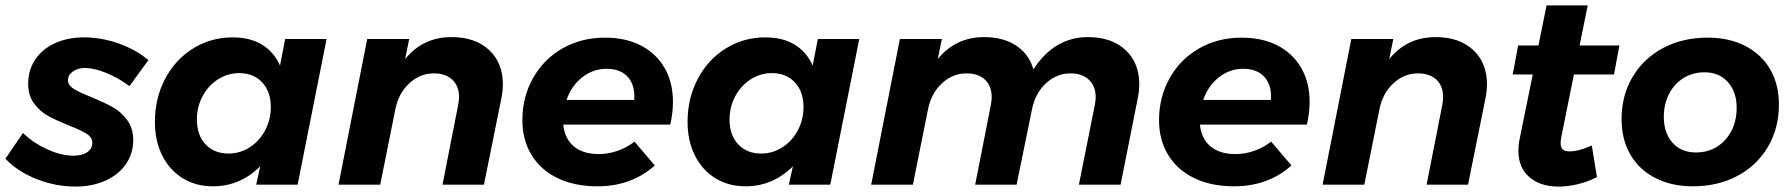

<svg xmlns="http://www.w3.org/2000/svg" viewBox="-37 -682 6618 709"><path d="M-17 -96 48 -191Q86 -154 138 -130.5Q190 -107 234 -107Q266 -107 285 -120Q304 -133 304 -155Q304 -175 283 -188Q262 -201 219 -218Q172 -237 141.5 -253.5Q111 -270 89 -299.5Q67 -329 67 -373Q67 -423 93 -462Q119 -501 166 -522.5Q213 -544 274 -544Q337 -544 401 -521.5Q465 -499 511 -460L441 -364Q399 -395 354.5 -413Q310 -431 276 -431Q250 -431 232 -418Q214 -405 214 -386Q214 -367 235 -354Q256 -341 299 -324Q347 -304 378 -287Q409 -270 432 -239.5Q455 -209 455 -165Q455 -115 428 -76Q401 -37 352.5 -15Q304 7 242 7Q168 7 97.5 -21Q27 -49 -17 -96Z M535 -232Q535 -319 572.5 -390.5Q610 -462 676 -503Q742 -544 822 -544Q886 -544 930 -517.5Q974 -491 997 -440L1016 -538H1169L1062 0H909L924 -68Q850 6 749 6Q686 6 637.5 -24Q589 -54 562 -108Q535 -162 535 -232ZM963 -287Q963 -344 931 -378Q899 -412 846 -412Q804 -412 768 -389Q732 -366 711 -326.5Q690 -287 690 -241Q690 -183 722 -149Q754 -115 807 -115Q849 -115 885 -138Q921 -161 942 -200.5Q963 -240 963 -287Z M1820 -370Q1820 -346 1814 -317L1750 0H1597L1655 -295Q1658 -310 1658 -324Q1658 -364 1633.5 -387.5Q1609 -411 1565 -411Q1514 -411 1474.5 -374.5Q1435 -338 1423 -279L1367 0H1213L1319 -538H1474L1459 -464Q1525 -545 1630 -545Q1718 -545 1769 -497.5Q1820 -450 1820 -370Z M2448 -306Q2448 -265 2438 -222H2043Q2048 -170 2082 -141.5Q2116 -113 2174 -113Q2209 -113 2243.5 -125Q2278 -137 2306 -159L2381 -71Q2295 6 2169 6Q2085 6 2022.5 -24Q1960 -54 1926 -109.5Q1892 -165 1892 -238Q1892 -324 1931.5 -394Q1971 -464 2040.5 -503.5Q2110 -543 2197 -543Q2274 -543 2330.5 -513.5Q2387 -484 2417.5 -430.5Q2448 -377 2448 -306ZM2203 -428Q2153 -428 2113 -396.5Q2073 -365 2055 -313H2305Q2309 -366 2282 -397Q2255 -428 2203 -428Z M2502 -232Q2502 -319 2539.5 -390.5Q2577 -462 2643 -503Q2709 -544 2789 -544Q2853 -544 2897 -517.5Q2941 -491 2964 -440L2983 -538H3136L3029 0H2876L2891 -68Q2817 6 2716 6Q2653 6 2604.5 -24Q2556 -54 2529 -108Q2502 -162 2502 -232ZM2930 -287Q2930 -344 2898 -378Q2866 -412 2813 -412Q2771 -412 2735 -389Q2699 -366 2678 -326.5Q2657 -287 2657 -241Q2657 -183 2689 -149Q2721 -115 2774 -115Q2816 -115 2852 -138Q2888 -161 2909 -200.5Q2930 -240 2930 -287Z M4170 -371Q4170 -346 4164 -317L4101 0H3947L4006 -295Q4009 -310 4009 -324Q4009 -364 3984 -387.5Q3959 -411 3916 -411Q3865 -411 3825.5 -374.5Q3786 -338 3774 -279L3717 0H3564L3622 -295Q3625 -310 3625 -324Q3625 -364 3600.5 -387.5Q3576 -411 3532 -411Q3481 -411 3441.5 -374.5Q3402 -338 3390 -279L3334 0H3180L3286 -538H3441L3426 -464Q3492 -545 3597 -545Q3668 -545 3715.5 -513.5Q3763 -482 3779 -426Q3857 -545 3980 -545Q4068 -545 4119 -497.5Q4170 -450 4170 -371Z M4799 -306Q4799 -265 4789 -222H4394Q4399 -170 4433 -141.5Q4467 -113 4525 -113Q4560 -113 4594.5 -125Q4629 -137 4657 -159L4732 -71Q4646 6 4520 6Q4436 6 4373.5 -24Q4311 -54 4277 -109.5Q4243 -165 4243 -238Q4243 -324 4282.5 -394Q4322 -464 4391.5 -503.5Q4461 -543 4548 -543Q4625 -543 4681.5 -513.5Q4738 -484 4768.5 -430.5Q4799 -377 4799 -306ZM4554 -428Q4504 -428 4464 -396.5Q4424 -365 4406 -313H4656Q4660 -366 4633 -397Q4606 -428 4554 -428Z M5454 -370Q5454 -346 5448 -317L5384 0H5231L5289 -295Q5292 -310 5292 -324Q5292 -364 5267.5 -387.5Q5243 -411 5199 -411Q5148 -411 5108.5 -374.5Q5069 -338 5057 -279L5001 0H4847L4953 -538H5108L5093 -464Q5159 -545 5264 -545Q5352 -545 5403 -497.5Q5454 -450 5454 -370Z M5729 -179Q5726 -164 5726 -154Q5726 -137 5734 -130Q5742 -123 5758 -123Q5794 -123 5841 -145L5860 -28Q5827 -11 5790 -2Q5753 7 5718 7Q5651 7 5610.5 -28Q5570 -63 5570 -125Q5570 -147 5574 -166L5623 -407H5549L5569 -514H5644L5674 -662H5826L5796 -514H5943L5923 -407H5775Z M6532 -296Q6532 -208 6491 -139Q6450 -70 6378 -32Q6306 6 6214 6Q6135 6 6075 -25Q6015 -56 5983 -112Q5951 -168 5951 -242Q5951 -330 5992 -398.5Q6033 -467 6105 -505Q6177 -543 6269 -543Q6349 -543 6408.5 -512Q6468 -481 6500 -425.5Q6532 -370 6532 -296ZM6107 -250Q6107 -191 6139 -155Q6171 -119 6226 -119Q6269 -119 6303 -140Q6337 -161 6356.5 -198.5Q6376 -236 6376 -284Q6376 -343 6343.5 -379Q6311 -415 6257 -415Q6214 -415 6180 -394Q6146 -373 6126.5 -335.5Q6107 -298 6107 -250Z"/></svg>

Font: Gontserrat SemiBold
Style: Italic
Weight: 600
Italic angle: -11.3°
Designer: Julieta Ulanovsky
Foundry: Julieta Ulanovsky
Version: Version 6.001